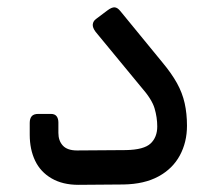

<svg xmlns="http://www.w3.org/2000/svg" viewBox="-20 -514 596 536"><path d="M199 2Q155 2 124 -16Q93 -34 78 -65.5Q63 -97 63 -138V-171Q63 -183 68.5 -189.5Q74 -196 87 -196H122Q133 -196 138 -189.5Q143 -183 143 -172V-143Q143 -121 155.5 -107.5Q168 -94 195 -94L332 -95Q382 -96 400.5 -113.5Q419 -131 419 -161Q419 -186 411.5 -211.5Q404 -237 374 -271L247 -425Q238 -437 239 -446Q240 -455 248 -461L280 -485Q292 -494 300 -493.5Q308 -493 316 -483L434 -339Q459 -309 474 -282Q489 -255 495.5 -226Q502 -197 502 -163Q502 -117 482 -80Q462 -43 422.5 -21.5Q383 0 325 1Z"/></svg>

Font: Rubik
Style: Italic
Weight: 400
Italic angle: -12°
Designer: Hubert and Fischer
Foundry: Hubert and Fischer
Version: Version 2.300;gftools[0.9.30]